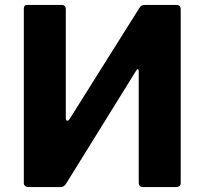

<svg xmlns="http://www.w3.org/2000/svg" viewBox="-20 -762 833 782"><path d="M230 -742Q248 -742 248 -724V-282Q248 -272 253 -270.5Q258 -269 264 -278L546 -727Q552 -737 557.5 -739.5Q563 -742 574 -742H698Q716 -742 716 -723V-17Q716 0 696 0H565Q545 0 545 -18V-474Q545 -479 541.5 -480Q538 -481 535 -475L248 -12Q242 -4 236.5 -2Q231 0 223 0H96Q88 0 82.5 -4.5Q77 -9 77 -16V-727Q77 -742 91 -742Z"/></svg>

Font: Libre Franklin
Style: Bold
Weight: 700
Designer: Pablo Impallari, Rodrigo Fuenzalida, Nhung Nguyen
Foundry: Impallari Type
Version: Version 3.000